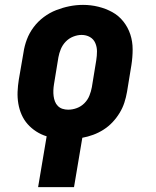

<svg xmlns="http://www.w3.org/2000/svg" viewBox="-20 -561 640 786"><path d="M136 205 171 -3Q148 -10 128 -23Q108 -36 93 -53Q78 -70 68.5 -91.5Q59 -113 55 -137Q51 -161 52 -185.5Q53 -210 57 -235L76 -345Q80 -373 90 -399.5Q100 -426 117.5 -449.5Q135 -473 159 -491Q183 -509 210 -519.5Q237 -530 264.5 -535.5Q292 -541 320 -541Q352 -541 382.5 -533.5Q413 -526 439.5 -511.5Q466 -497 485 -473Q504 -449 513.5 -420Q523 -391 523 -359Q523 -327 518 -295L500 -185Q496 -162 489 -140.5Q482 -119 469.5 -98.5Q457 -78 440.5 -60.5Q424 -43 403.5 -30Q383 -17 361 -9Q339 -1 317 3L283 205ZM259 -112Q277 -112 294.5 -118.5Q312 -125 325.5 -138.5Q339 -152 346 -169.5Q353 -187 356 -204L374 -314Q377 -333 377 -351Q377 -369 370 -385Q363 -401 348 -409.5Q333 -418 314 -418Q297 -418 279.5 -411Q262 -404 249 -390.5Q236 -377 229 -360Q222 -343 219 -326L201 -216Q199 -204 198.5 -191.5Q198 -179 199.5 -167.5Q201 -156 205 -145.5Q209 -135 217 -127Q225 -119 236 -115.5Q247 -112 259 -112Z"/></svg>

Font: Iosevka Curly Slab HvEx
Style: Italic
Weight: 900
Width: 7
Italic angle: -9°
Monospace: yes
Designer: Belleve Invis
Foundry: Belleve Invis
Version: Version 11.1.0; ttfautohint (v1.8.3)